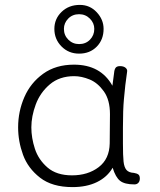

<svg xmlns="http://www.w3.org/2000/svg" viewBox="-20 -756 655 784"><path d="M551 -27Q551 -16 545 -9.5Q539 -3 529 -3Q489 -3 470.5 -17.5Q452 -32 440 -71Q418 -33 376 -12.5Q334 8 276 8Q193 8 143.5 -30.5Q94 -69 74 -124Q54 -179 54 -236Q54 -301 79.5 -359.5Q105 -418 156.5 -455Q208 -492 282 -492Q391 -492 439 -406L446 -459Q447 -472 452 -479Q457 -486 470 -486Q485 -486 493 -479Q501 -472 499 -463Q491 -410 486 -351Q482 -308 482 -235V-170Q482 -120 484.5 -96.5Q487 -73 496.5 -62Q506 -51 527 -50Q539 -48 545 -43.5Q551 -39 551 -27ZM429 -290Q429 -348 404 -383Q379 -418 346 -431.5Q313 -445 283 -445Q223 -445 183.5 -411.5Q144 -378 126 -329.5Q108 -281 108 -236Q108 -193 122.5 -148.5Q137 -104 174 -72Q211 -40 274 -40Q339 -40 383 -73.5Q427 -107 428 -171Q429 -220 429 -290ZM202 -638Q202 -679 231.5 -707.5Q261 -736 306 -736Q347 -736 375 -706Q403 -676 403 -638Q403 -594 375 -565.5Q347 -537 303 -537Q260 -537 231 -566.5Q202 -596 202 -638ZM365 -638Q365 -662 347 -680Q329 -698 303 -698Q276 -698 258.5 -680Q241 -662 241 -638Q241 -612 259 -594Q277 -576 303 -576Q330 -576 347.5 -594Q365 -612 365 -638Z"/></svg>

Font: Mali Light
Style: Regular
Weight: 300
Designer: Kitiyaporn Chalermlarp | Katatrad Aksorn Co.,Ltd.
Foundry: Cadson Demak Co.,Ltd.
Version: Version 1.000; ttfautohint (v1.6)